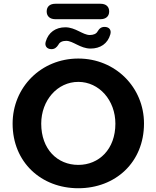

<svg xmlns="http://www.w3.org/2000/svg" viewBox="-20 -990 831 1020"><path d="M396 10C593 10 745 -127 745 -334C745 -526 593 -679 396 -679C198 -679 47 -526 47 -333C47 -128 199 10 396 10ZM396 -114C285 -114 199 -197 199 -333C199 -457 285 -555 396 -555C507 -555 593 -457 593 -333C593 -197 506 -114 396 -114ZM274 -888H514C543 -888 560 -904 560 -929C560 -955 543 -970 514 -970H274C245 -970 228 -955 228 -929C228 -904 245 -888 274 -888ZM251 -729C270 -728 281 -738 290 -752C297 -767 313 -773 332 -773C368 -773 407 -732 461 -732C513 -732 552 -758 566 -807C573 -831 560 -846 538 -847C519 -848 508 -839 499 -824C492 -810 476 -804 457 -804C420 -804 381 -845 327 -845C276 -845 237 -818 223 -769C216 -746 229 -730 251 -729Z"/></svg>

Font: SN Pro
Style: Bold
Weight: 700
Designer: Tobias Whetton
Foundry: Supernotes
Version: Version 1.003;Glyphs 3.3 (3324)